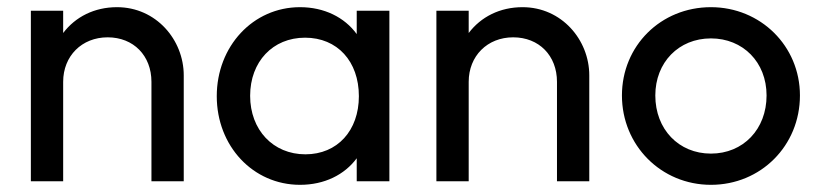

<svg xmlns="http://www.w3.org/2000/svg" viewBox="-20 -505 2284 535"><path d="M66 0H156V-277C156 -349 208 -401 280 -401C352 -401 402 -350 402 -277V0H492V-295C492 -394 415 -485 306 -485C243 -485 190 -458 156 -413V-475H66Z M816 10C884 10 940 -18 974 -64V0H1065V-475H974V-410C940 -457 883 -485 816 -485C685 -485 584 -376 584 -237C584 -98 685 10 816 10ZM831 -75C741 -75 677 -143 677 -238C677 -333 740 -400 830 -400C920 -400 980 -334 980 -237C980 -141 920 -75 831 -75Z M1196 0H1286V-277C1286 -349 1338 -401 1410 -401C1482 -401 1532 -350 1532 -277V0H1622V-295C1622 -394 1545 -485 1436 -485C1373 -485 1320 -458 1286 -413V-475H1196Z M1961 10C2100 10 2209 -99 2209 -239C2209 -377 2099 -485 1961 -485C1821 -485 1713 -377 1713 -239C1713 -100 1822 10 1961 10ZM1961 -77C1871 -77 1806 -145 1806 -239C1806 -331 1871 -398 1961 -398C2050 -398 2116 -332 2116 -239C2116 -145 2051 -77 1961 -77Z"/></svg>

Font: Outfit
Style: Regular
Weight: 400
Designer: Rodrigo Fuenzalida
Foundry: fragTYPE
Version: Version 1.100;gftools[0.9.27]